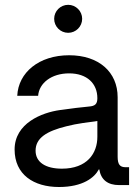

<svg xmlns="http://www.w3.org/2000/svg" viewBox="-20 -749 563 777"><path d="M218.8 7.8C315.9 7.8 362.8 -30.8 379.9 -63.5H381.8C388.7 -21 416.5 0 461.9 0H502.4V-72.3H488.3C464.8 -72.3 456.1 -84 456.1 -115.2V-355.5C456.1 -457.5 379.9 -525.4 259.8 -525.4C137.7 -525.4 54.2 -455.6 49.8 -361.3H134.3C138.2 -412.6 188 -452.1 259.8 -452.1C332 -452.1 374 -411.1 374 -351.6C374 -328.1 364.7 -319.8 340.3 -317.9C307.1 -314.9 272 -310.5 223.1 -303.7C148.9 -293.5 39.1 -250 39.1 -144C39.1 -42.5 116.2 7.8 218.8 7.8ZM230.5 -66.4C164.6 -66.4 124 -92.3 124 -139.2C124 -190.9 169.4 -218.3 248 -237.8C294.9 -250 335 -253.4 374 -259.3V-195.3C374 -127.9 332 -66.4 230.5 -66.4ZM255.9 -616.2C287.1 -616.2 312.5 -641.6 312.5 -672.9C312.5 -704.1 287.1 -729.5 255.9 -729.5C224.6 -729.5 199.2 -704.1 199.2 -672.9C199.2 -641.6 224.6 -616.2 255.9 -616.2Z"/></svg>

Font: Raveo Display Display
Style: Regular
Weight: 400
Designer: Jakub Foglar, Rasmus Andersson (Inter)
Foundry: Jakubfoglar.com
Version: Version 1.100;Glyphs 3.2.3 (3260)